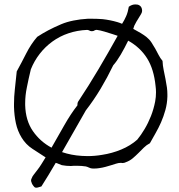

<svg xmlns="http://www.w3.org/2000/svg" viewBox="-20 -749 831 890"><path d="M755.9 -300.8Q754.9 -268.6 746.6 -238.8Q738.3 -209 726.6 -182.1Q714.8 -155.3 700.7 -130.9Q686.5 -106.4 674.8 -85Q659.2 -77.1 647 -64.9Q634.8 -52.7 622.1 -40Q609.4 -27.3 595.7 -15.6Q582 -3.9 563.5 2.9Q556.6 6.8 545.9 6.8Q543.9 6.8 543 5.9H540Q529.3 5.9 517.6 9.8Q508.8 12.7 496.1 16.6Q483.4 20.5 469.2 24.4Q455.1 28.3 440.4 30.3Q428.7 32.2 418.9 32.2H410.2Q401.4 32.2 393.6 28.3Q385.7 24.4 377.9 22.5Q358.4 19.5 337.9 19.5H322.3Q315.4 20.5 308.6 20.5Q287.1 20.5 266.6 16.6Q259.8 14.6 252.9 11.2Q246.1 7.8 238.3 5.9Q221.7 34.2 205.6 61Q189.5 87.9 171.9 115.2Q166 117.2 155.3 120.1Q151.4 121.1 148.4 121.1Q142.6 121.1 139.6 118.2Q127.9 105.5 126 95.7Q124 91.8 124 87.9Q124 82 127 77.1Q129.9 68.4 137.2 59.6Q144.5 50.8 152.3 40Q163.1 26.4 172.4 11.2Q181.6 -3.9 191.4 -19.5Q161.1 -39.1 130.4 -59.1Q99.6 -79.1 80.1 -111.3Q61.5 -141.6 53.7 -177.7Q45.9 -213.9 44.9 -253.9V-267.6Q44.9 -300.8 48.8 -335Q52.7 -377 57.6 -418Q80.1 -459 101.6 -501.5Q123 -543.9 152.3 -578.1Q177.7 -594.7 203.6 -608.4Q229.5 -622.1 263.7 -636.7Q289.1 -647.5 320.8 -653.8Q352.5 -660.2 386.7 -662.1H407.2Q431.6 -662.1 456.1 -660.2Q491.2 -656.2 524.4 -646.5Q529.3 -644.5 534.7 -643.1Q540 -641.6 545.9 -638.7Q556.6 -655.3 564.9 -674.3Q573.2 -693.4 577.1 -717.8Q591.8 -728.5 607.4 -728.5Q612.3 -728.5 618.2 -727.5Q638.7 -721.7 638.7 -698.2Q638.7 -692.4 634.3 -684.6Q629.9 -676.8 624 -667.5Q618.2 -658.2 612.3 -648.4Q606.4 -638.7 602.5 -629.9Q601.6 -625 597.7 -615.2Q616.2 -605.5 632.3 -595.7Q648.4 -585.9 658.2 -578.1Q672.9 -566.4 682.1 -552.2Q691.4 -538.1 699.7 -523.4Q708 -508.8 715.3 -494.1Q722.7 -479.5 733.4 -466.8Q734.4 -444.3 738.8 -423.8Q743.2 -403.3 747.1 -382.8Q751 -362.3 753.9 -342.8Q755.9 -327.1 755.9 -311.5ZM701.2 -349.6Q693.4 -428.7 661.6 -479Q629.9 -529.3 574.2 -560.5Q557.6 -526.4 539.6 -495.6Q521.5 -464.8 504.9 -446.3Q477.5 -389.6 446.3 -337.4Q415 -285.2 377.9 -237.3Q349.6 -188.5 322.8 -140.6Q295.9 -92.8 267.6 -43.9Q310.5 -29.3 358.4 -26.4Q372.1 -25.4 385.7 -25.4Q419.9 -25.4 453.1 -31.2Q499 -38.1 541.5 -55.7Q584 -73.2 616.2 -101.6Q633.8 -123 650.4 -150.9Q667 -178.7 679.7 -210.9Q692.4 -243.2 699.2 -278.3Q703.1 -298.8 703.1 -321.3Q703.1 -335.9 701.2 -349.6ZM525.4 -583Q519.5 -585 513.7 -586.9Q507.8 -588.9 502 -590.8Q484.4 -596.7 464.4 -602.5Q444.3 -608.4 429.7 -610.4H426.8Q422.9 -610.4 418.9 -608.4Q414.1 -604.5 407.2 -604.5H404.3Q398.4 -604.5 394.5 -607.4Q388.7 -610.4 383.8 -610.4Q337.9 -608.4 297.4 -594.7Q256.8 -581.1 223.1 -556.6Q189.5 -532.2 164.1 -499.5Q138.7 -466.8 123 -427.7Q112.3 -383.8 104.5 -343.8Q96.7 -306.6 96.7 -270.5V-261.7Q98.6 -190.4 132.3 -141.6Q166 -92.8 218.8 -64.5Q249 -117.2 278.3 -168.9Q307.6 -220.7 338.9 -260.7V-264.6Q338.9 -272.5 341.8 -277.3Q390.6 -350.6 436 -427.2Q481.4 -503.9 525.4 -583Z"/></svg>

Font: Crafty Girls
Style: Regular
Weight: 400
Designer: Crystal Kluge
Foundry: Font Diner, Inc DBA Tart Workshop
Version: Version 1.001